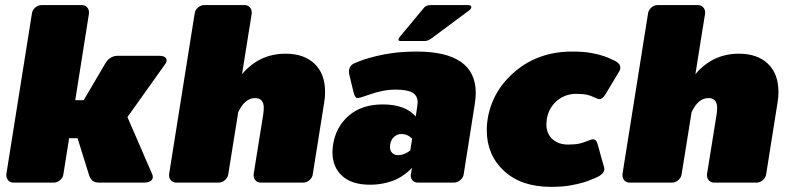

<svg xmlns="http://www.w3.org/2000/svg" viewBox="-20 -720 3123 757"><path d="M5 -28.3V-33.3L105.8 -666.7Q107.5 -680 118.8 -690Q130 -700 144.2 -700H302.5Q315 -700 322.9 -691.7Q330.8 -683.3 330.8 -671.7V-666.7L276.7 -325H310L393.3 -466.7Q411.7 -500 444.2 -500H606.7Q636.7 -500 636.7 -481.7Q636.7 -473.3 630.8 -466.7L482.5 -258.3L580 -33.3Q582.5 -28.3 582.5 -22.5V-20.8Q580 0 545.8 0H370.8Q353.3 0 344.2 -7.9Q335 -15.8 330 -33.3L285.8 -175H252.5L230 -33.3Q228.3 -20 217.1 -10Q205.8 0 191.7 0H33.3Q20.8 0 12.9 -8.3Q5 -16.7 5 -28.3Z M646.7 -28.3V-33.3L747.5 -666.7Q749.2 -680 760.4 -690Q771.7 -700 785.8 -700H944.2Q956.7 -700 964.6 -691.7Q972.5 -683.3 972.5 -671.7V-666.7L934.2 -427.5Q1002.5 -508.3 1105.8 -508.3Q1178.3 -508.3 1220 -468.8Q1261.7 -429.2 1261.7 -357.5Q1261.7 -335.8 1258.3 -316.7L1213.3 -33.3Q1211.7 -20 1200.4 -10Q1189.2 0 1175 0H1008.3Q995.8 0 987.9 -8.3Q980 -16.7 980 -28.3V-33.3L1017.5 -266.7Q1020 -283.3 1020 -294.2Q1020 -333.3 985.8 -333.3Q945 -333.3 919.2 -277.5L880 -33.3Q878.3 -20 867.1 -10Q855.8 0 841.7 0H675Q662.5 0 654.6 -8.3Q646.7 -16.7 646.7 -28.3Z M1559.2 -558.3Q1550.8 -558.3 1550.8 -564.2Q1551.7 -565 1551.7 -565.8Q1551.7 -570 1555.8 -574.2L1650 -687.5Q1659.2 -700 1677.5 -700H1823.3Q1838.3 -700 1838.3 -692.5V-690.8Q1836.7 -685 1833.3 -681.7L1680.8 -568.3Q1666.7 -558.3 1655 -558.3ZM1518.3 -150Q1517.5 -146.7 1517.5 -140.8Q1517.5 -125 1526.7 -116.7Q1535.8 -108.3 1549.2 -108.3Q1574.2 -108.3 1597.5 -126.7L1605 -173.3Q1586.7 -191.7 1562.5 -191.7Q1547.5 -191.7 1534.6 -181.2Q1521.7 -170.8 1518.3 -150ZM1293.3 -150Q1304.2 -220 1355.4 -264.2Q1406.7 -308.3 1489.2 -308.3Q1577.5 -308.3 1619.2 -260.8L1625 -300Q1626.7 -311.7 1626.7 -315.8Q1626.7 -343.3 1605.8 -355Q1585 -366.7 1540 -366.7Q1490 -366.7 1432.5 -345.8Q1397.5 -333.3 1390 -333.3Q1379.2 -333.3 1373.3 -358.3L1357.5 -425Q1355.8 -430.8 1355.8 -438.3Q1355.8 -443.3 1356.7 -445.8Q1359.2 -462.5 1377.5 -470.8L1384.2 -473.3Q1390 -475.8 1396.3 -478.3Q1402.5 -480.8 1413.3 -484.6Q1424.2 -488.3 1436.2 -491.7Q1448.3 -495 1463.3 -498.8Q1478.3 -502.5 1496.2 -505.8Q1514.2 -509.2 1533.8 -511.7Q1553.3 -514.2 1576.3 -515.4Q1599.2 -516.7 1622.5 -516.7Q1855.8 -516.7 1855.8 -353.3Q1855.8 -335 1851.7 -308.3L1808.3 -33.3Q1806.7 -20 1795 -10Q1783.3 0 1769.2 0H1627.5Q1615 0 1607.1 -8.3Q1599.2 -16.7 1599.2 -28.3Q1599.2 -29.2 1599.6 -30.8Q1600 -32.5 1600 -33.3L1604.2 -58.3Q1601.7 -55.8 1597.5 -51.2Q1593.3 -46.7 1578.3 -35Q1563.3 -23.3 1546.2 -14.6Q1529.2 -5.8 1500 1.2Q1470.8 8.3 1439.2 8.3Q1366.7 8.3 1328.8 -26.7Q1290.8 -61.7 1290.8 -119.2Q1290.8 -133.3 1293.3 -150Z M1899.2 -206.7Q1899.2 -230 1902.5 -250Q1920.8 -363.3 2012.9 -440Q2105 -516.7 2235.8 -516.7Q2256.7 -516.7 2275.8 -515.4Q2295 -514.2 2310.4 -511.3Q2325.8 -508.3 2337.9 -505.4Q2350 -502.5 2360.8 -498.8Q2371.7 -495 2377.5 -492.5Q2383.3 -490 2390 -486.7Q2396.7 -483.3 2397.5 -483.3Q2425.8 -471.7 2425.8 -453.3Q2425.8 -448.3 2423.8 -443.3Q2421.7 -438.3 2417.9 -432.9Q2414.2 -427.5 2413.3 -425L2368.3 -350Q2355.8 -329.2 2344.2 -329.2Q2337.5 -329.2 2323.8 -335.8Q2310 -342.5 2296.7 -345.8Q2278.3 -350 2251.7 -350Q2208.3 -350 2175.8 -322.5Q2143.3 -295 2135.8 -250Q2134.2 -236.7 2134.2 -230.8Q2134.2 -193.3 2157.9 -171.7Q2181.7 -150 2220 -150Q2247.5 -150 2265.8 -154.2Q2280 -157.5 2295.8 -164.2Q2311.7 -170.8 2318.3 -170.8Q2331.7 -170.8 2336.7 -150L2357.5 -75Q2362.5 -61.7 2362.5 -55V-50Q2359.2 -30.8 2323.3 -16.7Q2322.5 -16.7 2314.6 -13.3Q2306.7 -10 2300.4 -7.5Q2294.2 -5 2282.1 -1.2Q2270 2.5 2257.1 5.4Q2244.2 8.3 2227.9 11.2Q2211.7 14.2 2192.1 15.4Q2172.5 16.7 2151.7 16.7Q2035 16.7 1967.1 -46.2Q1899.2 -109.2 1899.2 -206.7Z M2434.2 -28.3V-33.3L2535 -666.7Q2536.7 -680 2547.9 -690Q2559.2 -700 2573.3 -700H2731.7Q2744.2 -700 2752.1 -691.7Q2760 -683.3 2760 -671.7V-666.7L2721.7 -427.5Q2790 -508.3 2893.3 -508.3Q2965.8 -508.3 3007.5 -468.8Q3049.2 -429.2 3049.2 -357.5Q3049.2 -335.8 3045.8 -316.7L3000.8 -33.3Q2999.2 -20 2987.9 -10Q2976.7 0 2962.5 0H2795.8Q2783.3 0 2775.4 -8.3Q2767.5 -16.7 2767.5 -28.3V-33.3L2805 -266.7Q2807.5 -283.3 2807.5 -294.2Q2807.5 -333.3 2773.3 -333.3Q2732.5 -333.3 2706.7 -277.5L2667.5 -33.3Q2665.8 -20 2654.6 -10Q2643.3 0 2629.2 0H2462.5Q2450 0 2442.1 -8.3Q2434.2 -16.7 2434.2 -28.3Z"/></svg>

Font: BoonTook Mon
Style: Italic
Weight: 400
Italic angle: -9°
Designer: Sungsit Sawaiwan
Foundry: FontUni
Version: Version 3.0